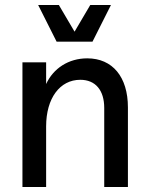

<svg xmlns="http://www.w3.org/2000/svg" viewBox="-20 -750 598 770"><path d="M398 -317V0H493V-319C493 -442 431 -516 330 -516C255 -516 194 -476 165 -413V-500H70V0H165V-243C165 -356 220 -430 302 -430C363 -430 398 -388 398 -317ZM207 -583H351L425 -730H342L279 -623L216 -730H133Z"/></svg>

Font: Uncut Sans Medium
Style: Regular
Weight: 500
Designer: Kasper Nordkvist
Foundry: UNCUT.wtf
Version: Version 1.304;Glyphs 3.2 (3246)